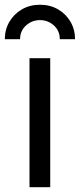

<svg xmlns="http://www.w3.org/2000/svg" viewBox="-49 -785 334 805"><path d="M74.7 0V-541H161.6V0ZM118.7 -765.1Q161.1 -765.1 194.3 -745.8Q227.5 -726.6 246.6 -693.8Q265.6 -661.1 265.6 -620.6H201.7Q201.7 -655.8 177 -678.2Q152.3 -700.7 118.7 -700.7Q85 -700.7 60.1 -678.2Q35.2 -655.8 35.2 -620.6H-28.8Q-28.8 -661.1 -9.5 -693.8Q9.8 -726.6 43 -745.8Q76.2 -765.1 118.7 -765.1Z"/></svg>

Font: Inter 17pt
Style: Regular
Weight: 400
Version: Version 4.001;git-66647c0bb